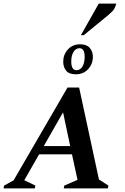

<svg xmlns="http://www.w3.org/2000/svg" viewBox="-48 -1055 702 1075"><path d="M-28 0 -25 -16 28 -45 330 -565H395L506 -50L559 -16L556 0H309L312 -16L386 -48L355 -191H171L88 -46L150 -16L147 0ZM197 -237H345L305 -426ZM376 -639Q339 -639 322.5 -659Q306 -679 306 -710Q306 -749 332 -778Q358 -807 401 -807Q437 -807 454.5 -787Q472 -767 472 -736Q472 -697 445.5 -668Q419 -639 376 -639ZM380 -662Q402 -662 414 -683Q426 -704 426 -737Q426 -785 397 -785Q377 -785 364 -765Q351 -745 351 -711Q351 -662 380 -662ZM405 -858 505 -1035H603Q600 -1020 591.5 -1005.5Q583 -991 560 -972L421 -858Z"/></svg>

Font: Spectral SC SemiBold
Style: Italic
Weight: 600
Italic angle: -10°
Designer: Jean-Baptiste Levee
Foundry: Production Type
Version: Version 2.001